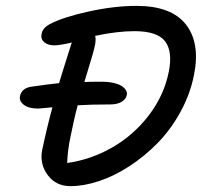

<svg xmlns="http://www.w3.org/2000/svg" viewBox="-20 -714 703 660"><path d="M222.2 -74.2Q171.9 -74.2 143.8 -112.5Q115.7 -150.9 125 -198.2Q141.6 -276.9 160.2 -345.2Q112.8 -340.8 111.8 -340.8Q78.6 -340.8 61.8 -353.8Q44.9 -366.7 48.8 -383.8Q54.7 -411.1 87.9 -416Q148.4 -424.8 183.1 -428.2Q188 -445.8 225.1 -563L227.1 -567.9Q185.1 -558.1 167 -558.1Q144 -558.1 131.6 -569.3Q119.1 -580.6 123 -597.2Q126 -617.2 150.9 -630.9Q195.8 -654.8 284.2 -674.3Q372.6 -693.8 449.2 -693.8Q568.8 -693.8 618.9 -630.1Q668.9 -566.4 647 -457Q633.8 -390.1 600.1 -328.9Q566.4 -267.6 521.7 -222.2Q477.1 -176.8 425 -142.8Q373 -108.9 320.8 -91.6Q268.6 -74.2 222.2 -74.2ZM222.2 -243.2Q212.4 -197.8 210.9 -153.8Q292 -165 365.2 -206.8Q438.5 -248.5 491.2 -317.1Q543.9 -385.7 560.1 -466.8Q574.2 -536.6 547.6 -571.8Q521 -606.9 441.9 -606.9Q383.8 -606.9 307.1 -590.8Q310.1 -579.1 307.1 -562Q303.7 -545.4 298.3 -526.4Q293 -507.3 283.7 -477.5Q274.4 -447.8 270 -432.1Q289.1 -433.1 328.1 -433.1Q353.5 -433.1 372.3 -428.5Q391.1 -423.8 400.6 -416.7Q410.2 -409.7 413.8 -402.3Q417.5 -395 416 -388.2Q413.1 -372.6 397.9 -363.8Q382.8 -355 358.9 -355Q292 -355 247.1 -352.1Q234.4 -305.2 222.2 -243.2Z"/></svg>

Font: Shantell Sans Irregular Bouncy
Style: Italic
Weight: 400
Italic angle: -11.31°
Designer: Stephen Nixon, Anya Danilova, Shantell Martin
Foundry: Arrow Type
Version: Version 1.006;[9816181b4]